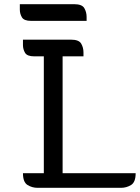

<svg xmlns="http://www.w3.org/2000/svg" viewBox="-20 -900 670 920"><path d="M90 -70H190V-630H144Q110 -630 100 -647Q90 -664 90 -684V-710H320Q358 -710 369 -691Q380 -672 380 -649V-630H280V-70H630Q630 -27 608 -13.5Q586 0 560 0H160Q134 0 112 -13.5Q90 -27 90 -70ZM395 -800H129Q95 -800 85 -817Q75 -834 75 -854V-880H335Q373 -880 384 -861Q395 -842 395 -819Z"/></svg>

Font: Warnes
Style: Regular
Weight: 400
Designer: Eduardo Rodriguez Tunni
Foundry: Eduardo Rodriguez Tunni
Version: Version 1.002; ttfautohint (v1.8.4.7-5d5b);gftools[0.9.23]